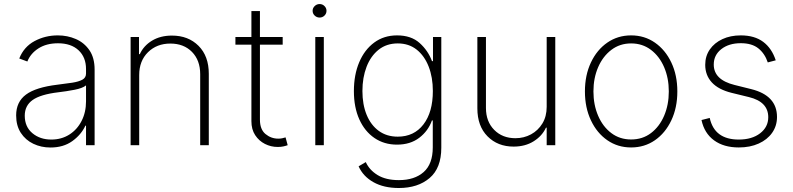

<svg xmlns="http://www.w3.org/2000/svg" viewBox="-20 -732 3997 968"><path d="M234.4 11.7Q187.5 11.7 148.1 -7.1Q108.7 -25.9 85 -62.1Q61.4 -98.4 61.4 -150.2Q61.4 -218.4 111 -255.1Q160.5 -291.9 269.5 -305Q311.1 -310 343.8 -315Q376.4 -320 395.1 -330.1Q413.7 -340.2 413.7 -361.2V-383.9Q413.7 -443.2 376.1 -478.5Q338.4 -513.8 272.4 -513.8Q214.1 -513.8 174 -488.1Q133.9 -462.4 117.9 -421.9L77.1 -437.1Q100.5 -496.1 154.3 -524.9Q208.1 -553.6 271.3 -553.6Q320 -553.6 362.2 -535.3Q404.5 -517 430.8 -478.9Q457 -440.7 457 -381V0H413.7V-98.4H410.5Q389.2 -52.6 344.3 -20.4Q299.4 11.7 234.4 11.7ZM238.6 -28.4Q289.8 -28.4 329.4 -53.4Q369 -78.5 391.3 -122.2Q413.7 -165.8 413.7 -221.2V-301.5Q396.7 -287.3 355.3 -279.3Q313.9 -271.3 273.8 -266.7Q184.3 -256 144.5 -227.8Q104.8 -199.6 104.8 -148.8Q104.8 -93 143.1 -60.7Q181.5 -28.4 238.6 -28.4Z M681.8 -353.7V0H638.5V-545.5H680.8V-459.2H685Q704.2 -501.4 746.4 -527Q788.7 -552.6 846.9 -552.6Q929.3 -552.6 981 -500.9Q1032.7 -449.2 1032.7 -359.7V0H989.3V-358Q989.3 -427.9 948 -470.2Q906.6 -512.4 838.8 -512.4Q770.6 -512.4 726.2 -468.8Q681.8 -425.1 681.8 -353.7Z M1405.2 -545.5V-506.7H1290.5V-128.9Q1290.5 -79.5 1318.5 -56.3Q1346.6 -33 1382.8 -33Q1394.5 -33 1403.2 -35Q1411.9 -36.9 1419.7 -39.4L1430.4 0Q1420.5 3.6 1408.6 6.2Q1396.7 8.9 1380 8.9Q1345.9 8.9 1315.7 -6.4Q1285.5 -21.7 1266.5 -50.6Q1247.5 -79.5 1247.5 -121.1V-506.7H1166.9V-545.5H1247.5V-676.1H1290.5V-545.5Z M1569.6 0V-545.5H1612.6V0ZM1591.3 -643.5Q1577.1 -643.5 1566.6 -653.4Q1556.1 -663.4 1556.1 -677.6Q1556.1 -691.4 1566.6 -701.5Q1577.1 -711.6 1591.3 -711.6Q1605.8 -711.6 1615.9 -701.5Q1626.1 -691.4 1626.1 -677.6Q1626.1 -663.4 1615.9 -653.4Q1605.8 -643.5 1591.3 -643.5Z M1991.1 215.9Q1914.8 215.9 1862.6 186.4Q1810.4 157 1788 106.5L1824.2 85.2Q1842 125 1883.7 150.6Q1925.4 176.1 1991.1 176.1Q2070 176.1 2115.9 135.5Q2161.9 94.8 2161.9 11V-124.6H2157.7Q2138.8 -71.7 2093.8 -37.3Q2048.7 -2.8 1981.5 -2.8Q1916.9 -2.8 1867.9 -36.2Q1818.9 -69.6 1791.5 -130.3Q1764.2 -191.1 1764.2 -272.7Q1764.2 -354.8 1791 -418.1Q1817.8 -481.5 1866.8 -517.6Q1915.8 -553.6 1981.9 -553.6Q2052.9 -553.6 2095.7 -515.1Q2138.5 -476.6 2158 -423.7H2163V-545.5H2204.9V12.8Q2204.9 115.4 2145.8 165.7Q2086.6 215.9 1991.1 215.9ZM1985.4 -43Q2067.5 -43 2114.9 -104.8Q2162.3 -166.5 2162.3 -273.1Q2162.3 -342 2141.2 -396.3Q2120 -450.6 2080.6 -481.9Q2041.2 -513.1 1985.4 -513.1Q1929 -513.1 1889 -481.4Q1849.1 -449.6 1828.1 -395.2Q1807.2 -340.9 1807.2 -273.1Q1807.2 -204.9 1828.5 -153.1Q1849.8 -101.2 1889.7 -72.1Q1929.7 -43 1985.4 -43Z M2736.2 -193.5V-545.5H2779.5V0H2736.2V-88.4H2732.6Q2713.4 -46.5 2670.6 -19.7Q2627.8 7.1 2569.6 7.1Q2489.3 7.1 2438 -44.6Q2386.7 -96.2 2386.7 -185.7V-545.5H2430V-187.5Q2430 -119.3 2471.6 -77.2Q2513.1 -35.2 2578.5 -35.2Q2621.1 -35.2 2657 -54.5Q2692.8 -73.9 2714.5 -109.4Q2736.2 -144.9 2736.2 -193.5Z M3161.9 11.4Q3094.5 11.4 3041.9 -25Q2989.3 -61.4 2959.2 -125.4Q2929 -189.3 2929 -271Q2929 -353 2959.2 -416.9Q2989.3 -480.8 3041.9 -517.2Q3094.5 -553.6 3161.9 -553.6Q3229.4 -553.6 3282 -517Q3334.5 -480.5 3364.7 -416.7Q3394.9 -353 3394.9 -271Q3394.9 -189.3 3364.7 -125.4Q3334.5 -61.4 3282 -25Q3229.4 11.4 3161.9 11.4ZM3161.9 -28.8Q3219.5 -28.8 3262.1 -61.1Q3304.7 -93.4 3328.3 -148.4Q3351.9 -203.5 3351.9 -271Q3351.9 -338.4 3328.3 -393.3Q3304.7 -448.2 3261.9 -480.6Q3219.1 -513.1 3161.9 -513.1Q3105.1 -513.1 3062.3 -480.6Q3019.5 -448.2 2995.7 -393.3Q2971.9 -338.4 2971.9 -271Q2971.9 -203.5 2995.6 -148.4Q3019.2 -93.4 3062 -61.1Q3104.8 -28.8 3161.9 -28.8Z M3891 -427.9 3850.9 -417.3Q3835.9 -462 3803.4 -488.1Q3771 -514.2 3714.8 -514.2Q3654.8 -514.2 3616.7 -484.4Q3578.5 -454.5 3578.5 -406.6Q3578.5 -329.5 3683.6 -303.6L3767.4 -282.7Q3897.4 -250.4 3897.4 -142.4Q3897.4 -97.3 3872.9 -62.5Q3848.4 -27.7 3805 -8.2Q3761.7 11.4 3704.9 11.4Q3628.9 11.4 3579.9 -24.5Q3530.9 -60.4 3516.7 -126.8L3558.2 -137.4Q3582 -28.4 3704.5 -28.4Q3771.3 -28.4 3812.3 -60Q3853.3 -91.6 3853.3 -141Q3853.3 -218.8 3756 -242.5L3669 -263.8Q3602.3 -280.2 3568.9 -316.4Q3535.5 -352.6 3535.5 -405.2Q3535.5 -449.2 3558.6 -482.6Q3581.7 -516 3622.2 -534.8Q3662.6 -553.6 3714.8 -553.6Q3784.1 -553.6 3827.8 -521Q3871.4 -488.3 3891 -427.9Z"/></svg>

Font: Inter UI Extra Light
Style: Regular
Weight: 200
Designer: Rasmus Andersson
Foundry: rsms
Version: 3.2;8d6f07862